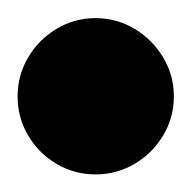

<svg xmlns="http://www.w3.org/2000/svg" viewBox="-57 -928 215 215"><path d="M-37.3 -820Q-37.3 -796.3 -25.5 -776.3Q-13.7 -756.3 6.3 -744.5Q26.3 -732.7 50 -732.7Q73.7 -732.7 93.7 -744.5Q113.7 -756.3 125.7 -776.3Q137.7 -796.3 137.7 -820Q137.7 -843.7 125.7 -863.7Q113.7 -883.7 93.7 -895.7Q73.7 -907.7 50 -907.7Q26.3 -907.7 6.3 -895.7Q-13.7 -883.7 -25.5 -863.7Q-37.3 -843.7 -37.3 -820Z"/></svg>

Font: Linefont Thin
Style: Regular
Weight: 100
Monospace: yes
Version: Version 3.002;gftools[0.9.33]